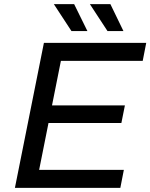

<svg xmlns="http://www.w3.org/2000/svg" viewBox="-20 -907 726 927"><path d="M223 -398H583L566 -313H206ZM169 -87H578L561 0H52L192 -700H686L669 -613H274ZM499 -757 414 -887H513L576 -757ZM325 -757 240 -887H338L402 -757Z"/></svg>

Font: Montserrat Thin Medium
Style: Italic
Weight: 500
Italic angle: -11.3°
Version: Version 9.000